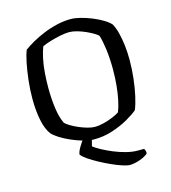

<svg xmlns="http://www.w3.org/2000/svg" viewBox="-131 -825 1006 1130"><g transform="rotate(-15 372.0 -260.0)"><path d="M521 200Q506 200 477.5 191Q449 182 414.5 166.5Q380 151 346.5 133Q313 115 286.5 97Q260 79 249 64Q251 46 265 22.5Q279 -1 292 -18L345 -14L332 36Q348 49 377.5 65Q407 81 443 96Q479 111 516.5 120.5Q554 130 585 130H624Q628 133 630.5 141Q633 149 633 159Q623 170 602.5 179.5Q582 189 560 194.5Q538 200 521 200ZM355 0Q326 0 289.5 -10.5Q253 -21 218 -36.5Q183 -52 155.5 -69.5Q128 -87 115 -102Q90 -134 78 -193.5Q66 -253 66 -323Q66 -381 72.5 -437.5Q79 -494 88.5 -540.5Q98 -587 109 -613Q132 -630 164.5 -648.5Q197 -667 237 -683.5Q277 -700 320 -710Q363 -720 405 -720Q430 -720 463.5 -711.5Q497 -703 531.5 -689Q566 -675 594 -658Q622 -641 636 -625Q650 -600 659 -564.5Q668 -529 673 -487Q678 -445 678 -400Q678 -342 671.5 -285.5Q665 -229 654.5 -182Q644 -135 631 -104Q608 -84 565 -59.5Q522 -35 468 -17.5Q414 0 355 0ZM378 -70Q405 -70 436 -78Q467 -86 493.5 -97.5Q520 -109 532 -118Q543 -145 551.5 -185Q560 -225 564.5 -272.5Q569 -320 569 -371Q569 -435 562 -489.5Q555 -544 544 -580Q539 -587 520 -598.5Q501 -610 475.5 -621.5Q450 -633 423.5 -640.5Q397 -648 377 -648Q353 -648 321 -641.5Q289 -635 259 -626Q229 -617 208 -607Q197 -579 188.5 -539.5Q180 -500 176.5 -454Q173 -408 173 -362Q173 -299 181 -239.5Q189 -180 208 -141Q217 -131 238 -118.5Q259 -106 284.5 -95Q310 -84 335.5 -77Q361 -70 378 -70Z"/></g></svg>

Font: Texturina 12pt
Style: Regular
Weight: 400
Designer: Guillermo Torres Carreño
Foundry: Omnibus-Type
Version: Version 1.002